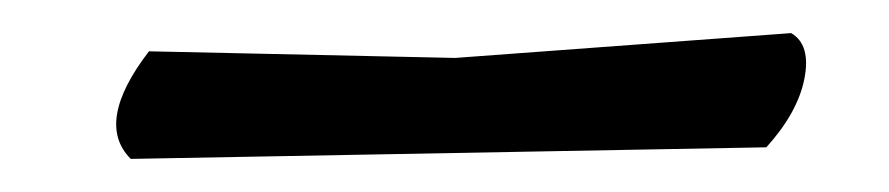

<svg xmlns="http://www.w3.org/2000/svg" viewBox="-20 -387 537 116"><path d="M458 -367Q470 -360 466 -339.5Q462 -319 443 -298L59 -291Q37 -313 70 -356L255 -352Z"/></svg>

Font: Tillana
Style: Regular
Weight: 400
Designer: Lipi Raval (Devanagari, Latin), Jonny Pinhorn (Latin)
Foundry: Indian Type Foundry
Version: Version 2.003;PS 1.0;hotconv 1.0.79;makeotf.lib2.5.61930; tt